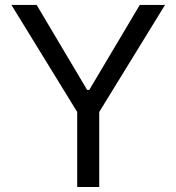

<svg xmlns="http://www.w3.org/2000/svg" viewBox="-20 -747 705 767"><path d="M25.6 -727.3 288.4 -299.7V0H376.4V-299.7L639.2 -727.3H538.4L336.6 -387.8H328.1L126.4 -727.3Z"/></svg>

Font: Margiela Sans
Style: Regular
Weight: 400
Designer: Stefan Endress, Andreas Faust
Version: Version 1.100;FEAKit 1.0